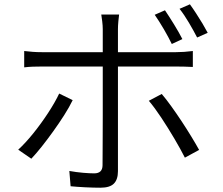

<svg xmlns="http://www.w3.org/2000/svg" viewBox="-20 -835 1040 895"><path d="M733.9 -397Q754.4 -373 778.3 -339.8Q802.2 -306.6 826.4 -270Q850.6 -233.4 871.8 -198.5Q893.1 -163.6 908.2 -136.2L841.8 -100.1Q822.3 -138.7 793 -188.5Q763.7 -238.3 732.2 -285.9Q700.7 -333.5 673.8 -365.2ZM318.8 -368.2Q303.2 -335.9 279.3 -298.3Q255.4 -260.7 228 -222.7Q200.7 -184.6 174.1 -151.1Q147.5 -117.7 126 -95.2L64.9 -137.2Q98.1 -167.5 135.3 -213.6Q172.4 -259.8 204.6 -309.1Q236.8 -358.4 255.9 -398.9ZM749 -787.1Q767.6 -759.8 791 -721.7Q814.5 -683.6 830.1 -652.8L780.8 -629.9Q766.1 -660.6 743.7 -699Q721.2 -737.3 701.2 -766.1ZM865.2 -814.9Q878.4 -796.9 894 -772.9Q909.7 -749 924.1 -724.9Q938.5 -700.7 948.2 -682.1L898.9 -660.2Q882.3 -692.4 860.6 -729.2Q838.9 -766.1 816.9 -793.9ZM535.2 -767.1Q533.7 -756.3 531.7 -735.6Q529.8 -714.8 529.8 -699.2V-591.8H799.8Q837.4 -591.8 878.9 -597.2V-522.9Q859.4 -523.9 839.1 -524.4Q818.8 -524.9 800.8 -524.9H529.8V-37.1Q529.8 2 510.7 21Q491.7 40 448.2 40Q417.5 40 377.9 38.1Q338.4 36.1 309.1 33.2L303.2 -38.1Q335.9 -32.2 367.7 -29.5Q399.4 -26.9 418.9 -26.9Q458 -26.9 458 -64.9Q458 -79.6 458.3 -114.7Q458.5 -149.9 458.7 -197Q459 -244.1 459 -294.7Q459 -345.2 459 -391.4Q459 -437.5 459 -470.9Q459 -504.4 459 -516.1V-524.9H175.8Q153.3 -524.9 132.8 -524.2Q112.3 -523.4 92.8 -521V-597.2Q113.8 -594.7 132.8 -593.3Q151.9 -591.8 175.8 -591.8H459V-699.2Q459 -714.8 456.5 -735.6Q454.1 -756.3 452.1 -767.1Z"/></svg>

Font: Shanggu Mono N
Style: Regular
Weight: 350
Designer: GuiWonder
Version: Version 1.021